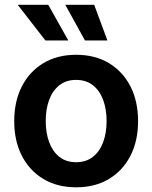

<svg xmlns="http://www.w3.org/2000/svg" viewBox="-20 -779 643 810"><path d="M301.3 11.2Q221.7 11.2 163.1 -23.9Q104.5 -59.1 72.3 -121.8Q40 -184.6 40 -267.6Q40 -351.6 72.3 -414.6Q104.5 -477.5 163.1 -512.7Q221.7 -547.9 301.3 -547.9Q380.9 -547.9 439.5 -512.7Q498 -477.5 530.3 -414.6Q562.5 -351.6 562.5 -267.6Q562.5 -184.6 530.3 -121.8Q498 -59.1 439.5 -23.9Q380.9 11.2 301.3 11.2ZM301.3 -94.7Q343.3 -94.7 372.1 -117.4Q400.9 -140.1 415.3 -179.4Q429.7 -218.8 429.7 -268.1Q429.7 -317.9 415.3 -357.2Q400.9 -396.5 372.1 -419.2Q343.3 -441.9 301.3 -441.9Q258.8 -441.9 230.2 -419.2Q201.7 -396.5 187.3 -357.4Q172.9 -318.4 172.9 -268.1Q172.9 -218.8 187.3 -179.4Q201.7 -140.1 230.2 -117.4Q258.8 -94.7 301.3 -94.7ZM338.4 -608.4 255.4 -758.8H377.4L433.1 -608.4ZM171.4 -608.4 54.7 -758.8H183.6L268.1 -608.4Z"/></svg>

Font: V-Inter
Style: SemiBold-600
Weight: 600
Designer: Rasmus Andersson
Foundry: rsms
Version: Version 4.000;git-4146feb